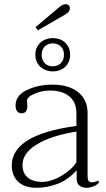

<svg xmlns="http://www.w3.org/2000/svg" viewBox="-20 -882 502 912"><path d="M149 -753 259 -846Q277 -862 292 -862Q301 -862 306.5 -856.5Q312 -851 312 -843Q312 -826 290 -813L160 -738ZM148 -622Q148 -657 171.5 -679Q195 -701 231 -701Q267 -701 290 -679Q313 -657 313 -622Q313 -587 290 -565Q267 -543 231 -543Q195 -543 171.5 -565Q148 -587 148 -622ZM284 -622Q284 -646 269 -661Q254 -676 231 -676Q208 -676 193 -661.5Q178 -647 178 -622Q178 -597 192.5 -582Q207 -567 231 -567Q254 -567 269 -582Q284 -597 284 -622ZM36 -96Q36 -168 110.5 -215Q185 -262 343 -284V-343Q343 -397 309 -424.5Q275 -452 218 -452Q179 -452 143.5 -436.5Q108 -421 108 -403Q108 -397 109 -389.5Q110 -382 110 -376Q110 -364 104 -354Q98 -344 82 -344Q69 -344 61.5 -353.5Q54 -363 54 -381Q54 -429 108 -454.5Q162 -480 228 -480Q307 -480 351.5 -444Q396 -408 396 -345V-46Q396 -31 400.5 -23.5Q405 -16 416 -16Q427 -16 449 -24V-13Q438 -2 422 4Q406 10 390 10Q371 10 357.5 -0.5Q344 -11 344 -31V-73Q300 -25 250 -7.5Q200 10 155 10Q96 10 66 -19Q36 -48 36 -96ZM343 -111V-257Q224 -238 155.5 -196.5Q87 -155 87 -99Q87 -59 112 -38.5Q137 -18 179 -18Q223 -18 272 -47Q321 -76 343 -111Z"/></svg>

Font: Taviraj ExtraLight
Style: Regular
Weight: 200
Designer: Katatrad Team
Foundry: CadsonDemak
Version: Version 1.030